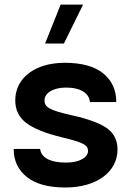

<svg xmlns="http://www.w3.org/2000/svg" viewBox="-20 -811 576 836"><path d="M176.3 -621.6H258.3L341.8 -791H244.1ZM262.2 -537.6C131.3 -537.6 46.4 -470.7 46.4 -374C46.4 -333.5 62 -300.8 92.8 -276.9C123.5 -252.4 175.8 -231 250.5 -212.9C344.2 -190.4 363.3 -179.2 363.3 -153.8C363.3 -126 326.7 -103 267.6 -103C194.8 -103 158.2 -127.4 154.8 -162.6H39.6C39.6 -111.3 58.6 -70.8 96.7 -40.5C134.8 -9.8 190.9 5.4 264.6 5.4C402.3 5.4 491.7 -63.5 491.7 -160.2C491.7 -198.7 477.1 -229.5 447.3 -251.5C417.5 -273.4 365.7 -293 292.5 -309.1C194.3 -331.5 173.8 -343.8 173.8 -374.5C173.8 -405.3 210.9 -429.7 267.1 -429.7C333.5 -429.7 368.2 -403.8 371.6 -366.7H486.3C486.3 -418.9 467.3 -460.4 429.7 -491.2C392.1 -522 335.9 -537.6 262.2 -537.6Z"/></svg>

Font: Estedad Bold
Style: Regular
Weight: 700
Designer: Amin Abedi
Version: Version 7.3